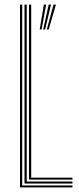

<svg xmlns="http://www.w3.org/2000/svg" viewBox="-20 -820 345 840"><path d="M67.5 0V-800H77.2V-8.5H297V0ZM87.2 -17V-800H97V-25.8H297V-17ZM106.8 -34.2V-800H116.5V-42.8H297V-34.2ZM162 -691.2H153.8L171.8 -800H182ZM193 -691.2H184.8L214.2 -800H224.8ZM177.5 -691.2H169L193 -800H203.2Z"/></svg>

Font: Big Shoulders Inline Text Thin ExtraLight
Style: Regular
Weight: 250
Version: Version 2.002